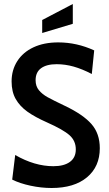

<svg xmlns="http://www.w3.org/2000/svg" viewBox="-20 -926 544 960"><path d="M41 -28 56 -151Q153 -95 247 -95Q300 -95 329.5 -116.5Q359 -138 359 -179Q359 -222 327.5 -250Q296 -278 215 -314Q154 -341 116.5 -368Q79 -395 58.5 -431Q38 -467 38 -519Q38 -576 66.5 -620.5Q95 -665 147.5 -689.5Q200 -714 271 -714Q364 -714 451 -674L439 -556Q391 -581 348.5 -593Q306 -605 263 -605Q213 -605 185.5 -585Q158 -565 158 -525Q158 -495 174.5 -475Q191 -455 218 -440Q245 -425 306 -396Q396 -353 437.5 -305.5Q479 -258 479 -185Q479 -93 415 -39.5Q351 14 238 14Q186 14 132.5 2.5Q79 -9 41 -28ZM191 -826 344 -906V-807L191 -761Z"/></svg>

Font: Cabin Condensed SemiBold
Style: Regular
Weight: 600
Width: 3
Designer: Pablo Impallari
Foundry: Pablo Impallari. http://www.impallari.com Igino Marini. http://www.ikern.com
Version: Version 2.200